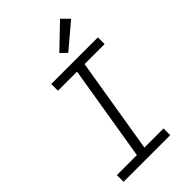

<svg xmlns="http://www.w3.org/2000/svg" viewBox="-287 -1076 1173 1173"><g transform="rotate(-45 300.0 -489.5)"><path d="M48 0V-58H221L323 -677H158V-735H561V-677H388L286 -58H451V0ZM366 -796 327 -834 478 -979 526 -931Z"/></g></svg>

Font: Iosevka Curly LtExObl
Style: Regular
Weight: 300
Width: 7
Italic angle: -9°
Monospace: yes
Designer: Belleve Invis
Foundry: Belleve Invis
Version: Version 11.1.0; ttfautohint (v1.8.3)